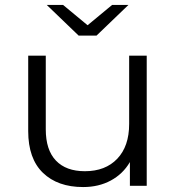

<svg xmlns="http://www.w3.org/2000/svg" viewBox="-20 -751 713 776"><path d="M370 -607H298L169 -731H235L334 -649L433 -731H499ZM502 -526H573V0H505V-96Q477 -48 428 -21.5Q379 5 316 5Q213 5 153.5 -52.5Q94 -110 94 -221V-526H165V-228Q165 -145 206 -102Q247 -59 323 -59Q406 -59 454 -109.5Q502 -160 502 -250Z"/></svg>

Font: mBank
Style: Regular
Weight: 400
Designer: Julieta Ulanovsky
Foundry: Julieta Ulanovsky
Version: Version 7.200;PS 007.200;hotconv 1.0.88;makeotf.lib2.5.64775